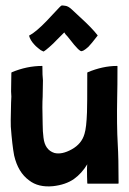

<svg xmlns="http://www.w3.org/2000/svg" viewBox="-20 -661 466 693"><path d="M405 -140Q408 -91 408 0Q408 2 406 2H351H297Q295 2 295 0Q294 -21 294 -50Q294 -61 295 -68Q275 -35 247 -15Q217 6 171 11Q118 16 85 -10Q45 -39 31 -100Q24 -137 19 -204Q18 -208 20 -291Q22 -314 20 -331Q20 -340 20.5 -367Q21 -394 21 -398Q21 -399 22 -400Q77 -423 132 -423Q133 -423 133 -422Q133 -387 135 -371Q135 -364 134.5 -342Q134 -320 134 -312Q132 -283 134 -212Q134 -187 137 -164Q142 -120 176 -109Q203 -102 239 -122Q275 -142 285 -178Q292 -200 294 -256Q295 -277 295 -398Q295 -399 296 -400Q351 -423 402 -423Q404 -423 404 -422Q404 -347 403 -311Q401 -209 405 -140ZM118 -487Q108 -495 104 -500Q89 -516 85 -532V-533H86Q109 -545 147 -584Q152 -589 170 -608.5Q188 -628 194 -634Q201 -641 202 -641Q204 -642 216 -640Q226 -639 239 -627L268 -600Q312 -560 332 -534Q333 -533 332 -532Q309 -502 299 -492Q278 -473 271 -477Q263 -481 248 -499L224 -529Q215 -538 212 -544L209 -541L186 -518Q173 -504 158 -491L146 -481Q138 -475 137 -475L127 -480Q121 -484 118 -487Z"/></svg>

Font: Tovari Sans
Style: Bold
Weight: 700
Designer: Verneri Kontto, Denis Ignatov
Foundry: Verneri Kontto
Version: Version 1.10 May 7, 2019